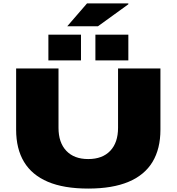

<svg xmlns="http://www.w3.org/2000/svg" viewBox="-20 -1087 1029 1119"><path d="M494 12Q352 12 259 -27.5Q166 -67 120 -143.5Q74 -220 74 -331V-688H321V-342Q321 -256 366.5 -208Q412 -160 494 -160Q577 -160 622.5 -208Q668 -256 668 -342V-688H915V-331Q915 -220 869 -143.5Q823 -67 729.5 -27.5Q636 12 494 12ZM262 -735V-885H452V-735ZM536 -735V-885H728V-735ZM372 -934 487 -1067H728V-1062L551 -934Z"/></svg>

Font: Archivo Expanded Black
Style: Regular
Weight: 900
Width: 7
Designer: Hector Gatti
Foundry: Omnibus-Type
Version: Version 2.001